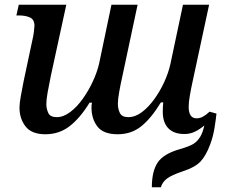

<svg xmlns="http://www.w3.org/2000/svg" viewBox="-20 -556 949 808"><path d="M171 9Q113 9 87.5 -24Q62 -57 62 -103Q62 -121 67.5 -151Q73 -181 79 -212L116 -386Q120 -402 122.5 -421.5Q125 -441 125 -447Q125 -474 106 -482.5Q87 -491 60 -491H49L59 -536H259L194 -237Q186 -198 180.5 -167.5Q175 -137 175 -118Q175 -99 183 -81Q191 -63 219 -63Q247 -63 275.5 -84.5Q304 -106 328.5 -140.5Q353 -175 371 -214Q389 -253 397 -288L449 -536H559L496 -240Q487 -200 481.5 -168.5Q476 -137 476 -119Q476 -98 484.5 -80.5Q493 -63 520 -63Q549 -63 577 -84Q605 -105 629.5 -139Q654 -173 671.5 -211.5Q689 -250 697 -286L750 -536H860L791 -215Q784 -183 779 -154.5Q774 -126 774 -107Q774 -58 807 -58Q821 -58 834 -65Q847 -72 862 -86L891 -78Q889 -57 883 -19Q877 19 864 53Q847 99 824 123.5Q801 148 752 164Q701 181 682 196Q663 211 657 232H619Q619 165 643.5 128Q668 91 739 71Q777 60 794 49.5Q811 39 823 19Q829 9 833 -3Q837 -15 840 -28Q821 -12 800.5 -2Q780 8 756 8Q712 8 688.5 -16Q665 -40 665 -86Q665 -108 667 -125H657Q617 -59 575 -25Q533 9 475 9Q415 9 390 -23.5Q365 -56 365 -104Q365 -109 365.5 -114Q366 -119 367 -124H357Q317 -59 273 -25Q229 9 171 9Z"/></svg>

Font: Noto Serif Medium
Style: Italic
Weight: 500
Italic angle: -12°
Designer: Monotype Design Team
Foundry: Monotype Imaging Inc.
Version: Version 2.014; ttfautohint (v1.8.4.7-5d5b)